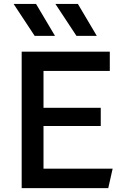

<svg xmlns="http://www.w3.org/2000/svg" viewBox="-20 -965 652 985"><path d="M91.2 0V-700H543.3V-601H203.2V-411.9H496.9V-318.5H203.2V-99.8H557.9L535.4 0ZM476.6 -780.9H372.3L264.2 -944.8H379.6ZM262.2 -780.9H157.9L49.8 -944.8H164.9Z"/></svg>

Font: Geologica-Sharp
Style: Regular
Weight: 100
Designer: Sindre Bremnes, Frode Helland
Foundry: Monokrom Skriftforlag AS
Version: Version 1.010;gftools[0.9.28]